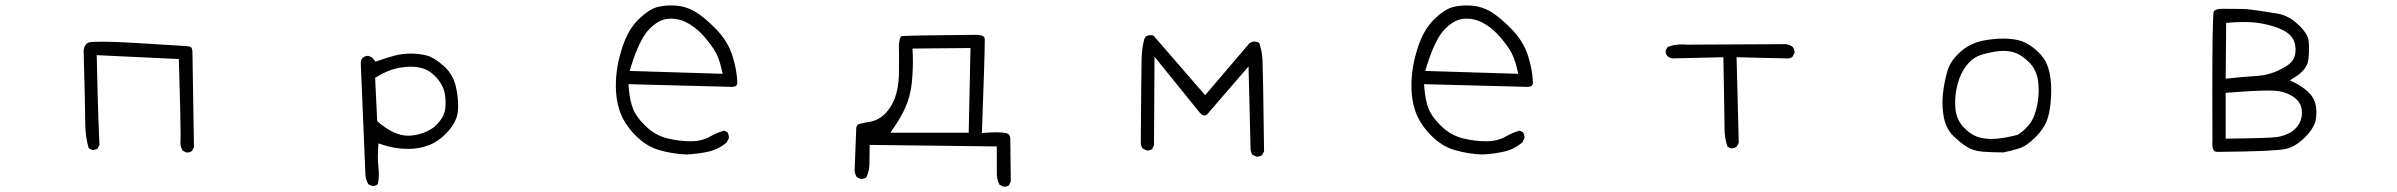

<svg xmlns="http://www.w3.org/2000/svg" viewBox="-20 -582 9040 724"><path d="M684.6 -6.8Q696.3 -6.8 703.6 -12.7L711.4 -26.9L705.6 -387.2Q705.1 -398.9 700.7 -403.3Q697.3 -406.7 691.7 -407.2Q686 -407.7 678 -408.2Q669.9 -408.7 658 -409.7Q646 -410.6 630.4 -411.6Q614.7 -412.6 595.2 -413.6Q556.2 -416 484.4 -420.4Q409.7 -424.8 368.4 -424.8Q327.1 -424.8 316.9 -422.4Q298.3 -417.5 295.4 -391.1Q301.3 -174.8 301.3 -121.1Q301.3 -67.4 314.5 -22.9L326.7 -17.1Q328.1 -16.6 329.1 -16.6Q340.3 -16.6 348.1 -22L355 -36.1L351.1 -130.9Q349.1 -180.2 344.7 -374L654.3 -359.4Q661.1 -134.3 661.1 -75.7Q661.1 -59.1 660.6 -54.4Q660.2 -49.8 660.2 -46.9Q660.2 -28.3 668.5 -14.2L682.1 -7.3Q683.6 -6.8 684.6 -6.8Z M1518.6 -70.3Q1466.8 -70.3 1406.2 -121.6L1402.3 -125.5L1394.5 -288.6L1401.4 -292.5Q1444.3 -319.3 1487.3 -326.7Q1510.3 -330.6 1529.1 -330.6Q1547.9 -330.6 1562.5 -327.1Q1596.7 -320.8 1623.8 -291.5Q1650.9 -262.2 1657.2 -229.5Q1660.2 -211.4 1660.2 -196.5Q1660.2 -181.6 1658.7 -170.2Q1657.2 -158.7 1652.3 -148.4Q1643.1 -127 1618.7 -104Q1578.1 -74.2 1525.4 -70.3Q1522 -70.3 1518.6 -70.3ZM1408.7 74.7Q1408.7 63.5 1406.7 45.9Q1404.8 28.3 1404.8 9.5Q1404.8 -9.3 1405.8 -24.4L1407.2 -41.5L1423.3 -36.1Q1469.7 -20.5 1519 -20.5Q1560.5 -20.5 1597.7 -34.7Q1637.7 -50.3 1671.9 -89.4Q1705.1 -127.4 1707 -168Q1707.5 -175.8 1707.5 -183.1Q1707.5 -190.4 1707 -201.2Q1705.6 -227.1 1698.2 -258.8Q1687.5 -303.2 1651.9 -334.5Q1615.7 -365.7 1589.8 -372.6Q1560.5 -379.9 1529.3 -379.9Q1498 -379.9 1469.2 -372.6Q1440.4 -365.2 1396 -349.6L1383.3 -365.2L1368.7 -371.6Q1355 -371.1 1346.7 -363.3Q1341.3 -355.5 1340.3 -344.7L1357.9 75.7Q1358.9 97.2 1369.6 113.3L1384.3 119.6Q1396.5 119.1 1404.3 112.8Q1408.7 94.7 1408.7 74.7Z M2499 -511.2Q2504.9 -511.7 2513.7 -511.7Q2522.5 -511.7 2534.2 -509.3Q2551.3 -506.3 2567.4 -498Q2598.6 -482.4 2624.3 -455.8Q2649.9 -429.2 2670.4 -398.4Q2690.9 -367.7 2701.2 -320.3L2705.1 -303.7L2354.5 -314.5L2359.4 -331.1Q2390.6 -431.6 2425.3 -468.8Q2461.4 -507.8 2499 -511.2ZM2509.8 -561.5Q2481.4 -561.5 2456.5 -554.7Q2425.8 -545.9 2388.2 -509.3Q2350.1 -472.2 2328.6 -409.2Q2302.2 -332.5 2302.2 -258.8Q2302.2 -210.9 2314.5 -170.9Q2330.1 -117.7 2377.4 -70.3Q2417.5 -30.3 2463.9 -16.6Q2514.6 -1.5 2569.3 0.5Q2612.8 -1.5 2653.3 -10.7Q2690.9 -19.5 2720.7 -45.4L2728 -60.1Q2728.5 -61.5 2728.5 -62.5Q2728.5 -74.7 2722.7 -83.5L2710.4 -89.4Q2683.6 -82 2659.2 -67.9Q2627.4 -49.3 2584 -49.3Q2540.5 -49.3 2495.6 -60.5Q2448.7 -72.3 2411.6 -109.4Q2377.9 -143.1 2366.5 -173.1Q2355 -203.1 2351.1 -250L2349.6 -264.6Q2737.8 -254.4 2741 -254.4Q2744.1 -254.4 2749 -255.6Q2753.9 -256.8 2755.6 -258.5Q2757.3 -260.3 2758.3 -261.7Q2760.3 -265.6 2760.3 -272.5Q2758.3 -321.3 2741 -374.5Q2723.6 -427.7 2679.2 -473.1Q2633.3 -519.5 2599.4 -539.1Q2565.4 -558.6 2527.3 -561Q2518.6 -561.5 2509.8 -561.5Z M3337.4 -81.5 3351.6 -102.1Q3387.7 -155.3 3402.6 -198.5Q3417.5 -241.7 3420.4 -294.4Q3422.4 -327.1 3422.4 -348.9Q3422.4 -370.6 3420.9 -398.9L3639.6 -400.9L3632.8 -81.5ZM3370.1 -368.2 3369.6 -297.4Q3367.7 -248.5 3354.5 -212.4Q3340.3 -175.3 3315.9 -151.4Q3290 -127.4 3259.3 -122.6Q3233.9 -119.1 3217.3 -113.3Q3214.8 -112.3 3213.4 -110.4Q3208.5 -106 3208.5 -92.8V-92.3L3202.6 62Q3204.1 74.2 3210.4 85.4L3224.1 92.3Q3225.6 92.8 3226.6 92.8Q3238.3 92.8 3246.6 86.9Q3257.3 65.4 3258.3 39.6Q3259.3 9.8 3259.3 -22.5V-35.6L3738.8 -29.8V64.9Q3738.8 68.4 3738.8 75.2Q3738.8 82 3741 92.8Q3743.2 103.5 3749 114.7L3763.2 121.6Q3764.6 122.1 3766.8 122.1Q3769 122.1 3772.5 121.6Q3778.8 120.6 3784.7 116.7L3791.5 102.5L3789.6 -61Q3788.6 -70.3 3784.2 -74.7Q3780.3 -78.6 3772 -80.6Q3758.3 -83 3738.8 -83Q3719.2 -83 3697.3 -81.5L3682.6 -80.6Q3693.4 -375 3693.4 -425.8Q3693.4 -432.1 3693.1 -436Q3692.9 -439.9 3690.2 -442.9Q3687.5 -445.8 3680.7 -448Q3673.8 -450.2 3662.6 -450.7Q3412.1 -448.7 3379.4 -445.8Q3378.9 -445.8 3378.4 -445.3Q3372.1 -439 3369.6 -414.6Q3370.1 -394 3370.1 -368.2Z M4719.7 8.8Q4731.4 8.8 4738.8 2.9L4746.6 -11.2Q4742.7 -317.4 4740.7 -356Q4738.8 -390.1 4728.5 -419.9Q4719.2 -425.3 4710.4 -425.3Q4701.2 -425.3 4691.4 -418.9L4524.4 -223.1L4329.6 -447.8Q4322.8 -449.2 4317.4 -449.2Q4305.7 -449.2 4300.3 -443.8Q4296.4 -439.9 4294.4 -432.6Q4285.6 -399.4 4284.7 -355.5Q4283.7 -311.5 4281.7 -40Q4283.2 -29.8 4288.6 -22L4303.2 -15.1Q4304.7 -14.6 4305.7 -14.6Q4316.9 -14.6 4324.7 -20L4331.5 -34.2L4333.5 -368.2L4504.9 -156.2Q4514.2 -146.5 4521.5 -146.5Q4526.4 -146.5 4531.2 -149.9L4688 -331.5L4695.8 -16.6Q4697.3 -6.3 4702.6 1.5L4717.3 8.3Q4718.8 8.8 4719.7 8.8Z M5499 -511.2Q5504.9 -511.7 5513.7 -511.7Q5522.5 -511.7 5534.2 -509.3Q5551.3 -506.3 5567.4 -498Q5598.6 -482.4 5624.3 -455.8Q5649.9 -429.2 5670.4 -398.4Q5690.9 -367.7 5701.2 -320.3L5705.1 -303.7L5354.5 -314.5L5359.4 -331.1Q5390.6 -431.6 5425.3 -468.8Q5461.4 -507.8 5499 -511.2ZM5509.8 -561.5Q5481.4 -561.5 5456.5 -554.7Q5425.8 -545.9 5388.2 -509.3Q5350.1 -472.2 5328.6 -409.2Q5302.2 -332.5 5302.2 -258.8Q5302.2 -210.9 5314.5 -170.9Q5330.1 -117.7 5377.4 -70.3Q5417.5 -30.3 5463.9 -16.6Q5514.6 -1.5 5569.3 0.5Q5612.8 -1.5 5653.3 -10.7Q5690.9 -19.5 5720.7 -45.4L5728 -60.1Q5728.5 -61.5 5728.5 -62.5Q5728.5 -74.7 5722.7 -83.5L5710.4 -89.4Q5683.6 -82 5659.2 -67.9Q5627.4 -49.3 5584 -49.3Q5540.5 -49.3 5495.6 -60.5Q5448.7 -72.3 5411.6 -109.4Q5377.9 -143.1 5366.5 -173.1Q5355 -203.1 5351.1 -250L5349.6 -264.6Q5737.8 -254.4 5741 -254.4Q5744.1 -254.4 5749 -255.6Q5753.9 -256.8 5755.6 -258.5Q5757.3 -260.3 5758.3 -261.7Q5760.3 -265.6 5760.3 -272.5Q5758.3 -321.3 5741 -374.5Q5723.6 -427.7 5679.2 -473.1Q5633.3 -519.5 5599.4 -539.1Q5565.4 -558.6 5527.3 -561Q5518.6 -561.5 5509.8 -561.5Z M6508.3 -22.5Q6520.5 -22.5 6529.3 -29.8L6536.6 -43.9L6528.3 -366.2L6714.8 -361.8Q6717.8 -361.3 6720.2 -361.3Q6722.7 -361.3 6725.6 -361.8Q6732.9 -362.8 6738.8 -367.2L6746.6 -381.8Q6747.1 -382.8 6747.1 -383.8Q6747.1 -396 6739.7 -405.3Q6728 -414.1 6713.4 -415.5L6340.3 -413.6Q6331.1 -414.6 6323.2 -414.6Q6293.5 -414.6 6268.1 -404.8L6261.2 -391.6Q6260.7 -390.6 6260.7 -387.2Q6260.7 -383.8 6262.5 -378.9Q6264.2 -374 6268.1 -370.1Q6275.9 -363.3 6287.1 -361.8L6478.5 -366.2Q6482.9 -137.7 6482.9 -98.9Q6482.9 -60.1 6494.1 -28.8L6506.3 -22.9Q6507.3 -22.5 6508.3 -22.5Z M7488.3 -58.1Q7462.9 -58.1 7441.4 -64.5Q7409.7 -74.2 7382.8 -104Q7355 -134.3 7353 -180.2Q7352.5 -187 7352.5 -194.3Q7352.5 -229.5 7361.3 -263.2Q7371.6 -303.7 7394.5 -334Q7418.9 -365.7 7453.1 -376Q7484.4 -385.3 7517.1 -389.2Q7526.9 -390.1 7532.2 -390.1Q7548.3 -390.1 7559.3 -388.2Q7570.3 -386.2 7581.8 -381.8Q7593.3 -377.4 7606 -368.7Q7620.1 -358.9 7633.3 -345.2Q7660.2 -317.4 7665.5 -274.9Q7667.5 -259.8 7667.5 -243.2Q7667.5 -217.3 7662.6 -189Q7653.8 -142.1 7634.3 -115.7Q7614.3 -89.8 7589.8 -74.7L7588.4 -73.7Q7548.3 -63 7511.2 -59.1Q7499.5 -58.1 7488.3 -58.1ZM7712.4 -194.3Q7714.8 -220.2 7714.8 -239.5Q7714.8 -258.8 7713.6 -271.7Q7712.4 -284.7 7710.9 -294.9Q7705.1 -329.1 7692.9 -351.6Q7683.6 -368.2 7668.5 -383.3Q7645.5 -406.2 7619.6 -419.9Q7594.7 -433.1 7552.7 -436Q7543.5 -436.5 7534.2 -436.5Q7498.5 -436.5 7457.5 -428.7Q7402.3 -417.5 7363.3 -377.9Q7333.5 -348.6 7323.2 -313.5Q7311 -272 7306.2 -225.1Q7304.7 -210 7304.7 -194.8Q7304.7 -165 7310.5 -136.2Q7319.8 -94.7 7345.2 -69.8Q7372.6 -43.5 7397 -28.1Q7421.4 -12.7 7457.8 -10Q7494.1 -7.3 7534.7 -7.3Q7564.9 -13.2 7593.8 -22.5Q7622.6 -31.7 7655.3 -64.5Q7684.1 -93.3 7696.3 -122.1Q7708.5 -150.9 7712.4 -194.3Z M8372.6 -59.1V-231.9Q8483.4 -240.7 8533.2 -240.7Q8559.1 -240.7 8575 -238Q8590.8 -235.4 8606.7 -228.5Q8622.6 -221.7 8635.3 -211.4Q8660.2 -190.9 8660.2 -156.7Q8660.2 -111.3 8619.1 -83.5Q8593.3 -69.3 8566.2 -65.2Q8539.1 -61 8372.6 -59.1ZM8427.7 -548.3 8360.4 -548.8Q8348.6 -548.8 8340.8 -546.9Q8331.1 -543.9 8328.1 -539.1Q8327.1 -537.6 8326.7 -534.7Q8322.3 -495.1 8322.3 -236.8Q8322.3 -154.8 8322.8 -50.8V-50.3Q8322.3 -43.5 8322.3 -38.6Q8322.3 -20.5 8329.1 -13.7Q8333.5 -9.3 8342.8 -9.3Q8560.1 -11.2 8599.6 -20.5Q8636.7 -29.3 8671.1 -63.7Q8705.6 -98.1 8711.9 -128.9Q8714.8 -144 8714.8 -159.2Q8714.8 -207 8683.6 -235.4Q8661.6 -255.9 8635.7 -268.6L8614.7 -278.8Q8638.2 -293.9 8641.8 -296.4Q8645.5 -298.8 8648.9 -301.3Q8681.6 -327.6 8684.6 -358.9Q8687 -381.3 8687 -398.9Q8687 -416.5 8685.1 -430.2Q8682.1 -453.6 8651.4 -484.4L8646 -489.3Q8609.9 -523.9 8567.4 -530.8Q8485.4 -544.4 8453.6 -547.4Q8439.5 -548.3 8427.7 -548.3ZM8581.1 -321.3H8581.5Q8581.1 -321.3 8581.1 -321.3ZM8439.5 -499Q8476.6 -499 8507.3 -493.7Q8558.1 -484.4 8591.3 -466.8Q8627.9 -447.3 8634.3 -414.1Q8636.2 -403.3 8636.2 -393.6Q8636.2 -375.5 8628.9 -360.8Q8618.2 -338.9 8581.1 -321.3Q8537.6 -298.3 8487.5 -295.4Q8437.5 -292.5 8372.6 -285.2L8374.5 -495.6L8386.7 -496.6Q8414.6 -499 8439.5 -499Z"/></svg>

Font: NaikaiFont
Style: ExtraLight
Weight: 200
Version: Version 1.89